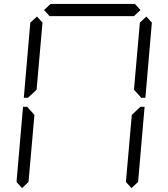

<svg xmlns="http://www.w3.org/2000/svg" viewBox="-20 -1020 856 976"><path d="M92 -64 64 -95 97 -477H118L127 -467L155 -436L125 -95ZM232 -938 204 -969 237 -1000H666L694 -969L661 -938ZM133 -533 122 -523H101L134 -905L168 -936L196 -905L166 -564ZM724 -936 752 -905 719 -523H698L689 -533L661 -564L691 -905ZM683 -467 694 -477H715L682 -95L648 -64L620 -95L650 -436Z"/></svg>

Font: DSEG7 Classic Mini
Style: Light Italic
Weight: 300
Italic angle: -5°
Designer: Keshikan(Twitter:@keshinomi_88pro)
Version: Version 0.46